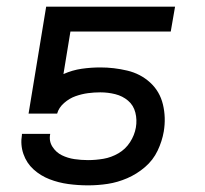

<svg xmlns="http://www.w3.org/2000/svg" viewBox="-20 -550 616 578"><path d="M245 8Q275 8 304.5 3.5Q334 -1 363 -13.5Q392 -26 416.5 -47Q441 -68 454.5 -96.5Q468 -125 473 -154Q480 -196 470.5 -235.5Q461 -275 432 -301.5Q403 -328 363 -337.5Q323 -347 282 -347Q254 -347 226 -343Q198 -339 171 -327L192 -455H494L507 -530H119L66 -208H152Q157 -226 173 -240Q189 -254 207.5 -260.5Q226 -267 244.5 -269.5Q263 -272 282 -272Q305 -272 327 -266.5Q349 -261 365.5 -247Q382 -233 387.5 -211Q393 -189 389 -166Q385 -143 371.5 -122Q358 -101 336.5 -88.5Q315 -76 291.5 -72Q268 -68 245 -68Q224 -68 204 -71Q184 -74 166.5 -82.5Q149 -91 138 -108Q127 -125 131 -146V-147H46V-144Q41 -114 50.5 -86.5Q60 -59 81 -40Q102 -21 129 -10.5Q156 0 185.5 4Q215 8 245 8Z"/></svg>

Font: Iosevka Sparkle
Style: Italic
Weight: 400
Italic angle: -9°
Designer: Belleve Invis
Foundry: Belleve Invis
Version: Version 4.5.0; ttfautohint (v1.8.3)